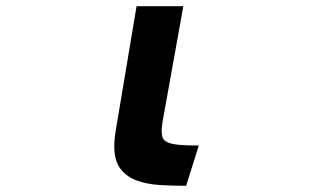

<svg xmlns="http://www.w3.org/2000/svg" viewBox="-20 -537 1040 620"><path d="M581 63Q538 63 496.5 60.5Q455 58 422 46Q389 34 369 8Q349 -18 349 -65Q349 -67 349.5 -81Q350 -95 355 -123L421 -517H572L505 -144Q504 -136 503 -129Q502 -122 502 -114Q502 -102 505 -93Q508 -84 520 -78Q532 -72 556 -69.5Q580 -67 622 -67Z"/></svg>

Font: LINE Seed JP_TTF Bold
Style: Regular
Weight: 700
Designer: LINE & Fontrix & Fontworks
Version: Version 1.009